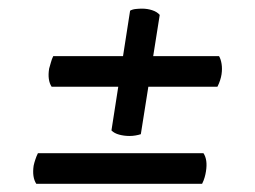

<svg xmlns="http://www.w3.org/2000/svg" viewBox="-20 -597 598 451"><path d="M284.3 -277.6Q271.7 -277.6 260.1 -280.7Q248.5 -283.8 241.8 -290.6L285.6 -571.9Q291.4 -575.2 299.2 -575.9Q306.9 -576.7 313.6 -576.7Q326.2 -576.7 337.5 -573Q348.9 -569.3 355.2 -562L310.8 -281.8Q305 -279.9 298.3 -278.8Q291.5 -277.6 284.3 -277.6ZM101.3 -393.2Q91.1 -408.7 95.4 -435.8Q97.4 -442.5 99.6 -450.5Q101.7 -458.5 105.1 -465.2H494.5Q498.8 -457.9 500.5 -446.8Q502.3 -435.6 500.4 -422.5Q499.4 -415.8 497 -408.4Q494.6 -400.9 490.7 -393.2ZM65.3 -165.2Q55.1 -180.7 59 -207.8Q60.4 -214.5 63.1 -222.5Q65.7 -230.5 69.1 -237.2H457.9Q468.2 -221.7 463.8 -194.5Q462.8 -187.8 460.7 -180.4Q458.6 -172.9 454.7 -165.2Z"/></svg>

Font: Petrona
Style: Italic
Weight: 400
Italic angle: -9°
Designer: Ringo R. Seeber
Foundry: Ringo R. Seeber
Version: Version 2.001; ttfautohint (v1.8.3)